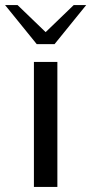

<svg xmlns="http://www.w3.org/2000/svg" viewBox="-37 -733 358 753"><path d="M96 -490H188V0H96ZM-17 -713H32L142 -607L252 -713H301L177 -560H107Z"/></svg>

Font: Fahkwang
Style: Regular
Weight: 400
Version: Version 1.000; ttfautohint (v1.6)